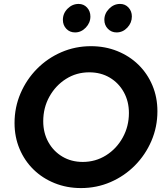

<svg xmlns="http://www.w3.org/2000/svg" viewBox="-20 -946 837 977"><path d="M392 11Q320 11 258 -14Q196 -39 150.5 -83.5Q105 -128 79.5 -188.5Q54 -249 54 -320Q54 -400 84.5 -471Q115 -542 168.5 -596Q222 -650 292.5 -680.5Q363 -711 443 -711Q515 -711 577 -686Q639 -661 684.5 -616.5Q730 -572 755.5 -511.5Q781 -451 781 -380Q781 -300 750.5 -229Q720 -158 666.5 -104Q613 -50 542.5 -19.5Q472 11 392 11ZM401 -122Q466 -122 519.5 -155.5Q573 -189 604.5 -246Q636 -303 636 -371Q636 -430 610 -477Q584 -524 538.5 -551Q493 -578 434 -578Q369 -578 316 -544.5Q263 -511 231.5 -454.5Q200 -398 200 -329Q200 -270 226 -223Q252 -176 297.5 -149Q343 -122 401 -122ZM362 -781Q335 -781 317.5 -799.5Q300 -818 300 -845Q300 -878 324 -902Q348 -926 380 -926Q406 -926 423 -907.5Q440 -889 440 -862Q440 -830 416.5 -805.5Q393 -781 362 -781ZM573 -781Q547 -781 529 -799.5Q511 -818 511 -845Q511 -877 535 -901.5Q559 -926 591 -926Q617 -926 634 -907.5Q651 -889 651 -862Q651 -830 628 -805.5Q605 -781 573 -781Z"/></svg>

Font: Red Hat Display
Style: Bold Italic
Weight: 700
Italic angle: -12°
Designer: Pentagram, MCKL
Foundry: Pentagram, MCKL
Version: Version 1.023; ttfautohint (v1.8.3)